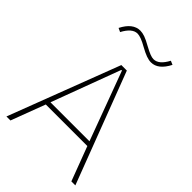

<svg xmlns="http://www.w3.org/2000/svg" viewBox="-250 -960 1061 1061"><g transform="rotate(45 280.0 -430.0)"><path d="M117.7 -200.7 42 0H10.7L258.8 -649.9H301.8L549.3 0H518.1L442.4 -200.7ZM277.8 -630.9 127.4 -227.5H432.1L282.7 -630.9ZM103 -784.2Q141.1 -858.9 198.7 -858.9Q214.8 -858.9 234.9 -852.1Q254.9 -845.2 287.6 -826.7Q316.4 -811 333 -804.7Q349.6 -798.3 361.8 -798.3Q402.8 -798.3 435.5 -860.4L458 -850.6Q419.9 -775.9 363.8 -775.9Q347.2 -775.9 326.2 -783.4Q305.2 -791 275.4 -807.6Q225.1 -836.4 199.2 -836.4Q158.2 -836.4 125 -773.9Z"/></g></svg>

Font: Estedad-FD Thin
Style: Regular
Weight: 100
Designer: Amin Abedi
Version: Version 7.3